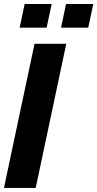

<svg xmlns="http://www.w3.org/2000/svg" viewBox="-24 -931 482 951"><path d="M304.2 -713.9 152.8 0H-4.4L147 -713.9ZM438 -911.1 413.1 -793.9H278.3L303.2 -911.1ZM231.9 -911.1 207 -793.9H73.2L98.1 -911.1Z"/></svg>

Font: XB Khoramshahr
Style: Bold Italic
Weight: 700
Italic angle: -12°
Designer: Behnam
Foundry: Irmug
Version: Version 8.005 2009